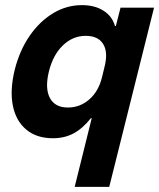

<svg xmlns="http://www.w3.org/2000/svg" viewBox="-20 -530 622 750"><path d="M271.7 200 338.3 -68.3H335Q303.3 -28.3 267.9 -9.2Q232.5 10 186.7 10Q122.5 10 82.1 -24.2Q41.7 -58.3 30 -118.3Q18.3 -178.3 37.5 -257.5Q56.7 -333.3 95.8 -390Q135 -446.7 187.5 -478.3Q240 -510 300 -510Q350 -510 384.2 -488.3Q418.3 -466.7 429.2 -428.3H432.5L450.8 -500H581.7L406.7 200ZM245 -110Q292.5 -110 328.8 -141.7Q365 -173.3 378.3 -227.5L389.2 -272.5Q402.5 -327.5 382.5 -358.8Q362.5 -390 315 -390Q264.2 -390 225.4 -352.5Q186.7 -315 170.8 -250Q155 -184.2 175 -147.1Q195 -110 245 -110Z"/></svg>

Font: Funnel Sans Light
Style: Bold Italic
Weight: 700
Italic angle: -14.036°
Version: Version 1.000